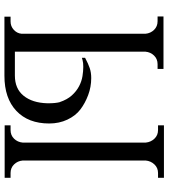

<svg xmlns="http://www.w3.org/2000/svg" viewBox="32 -774 742 845"><g transform="rotate(90 402.5 -351.0)"><path d="M53 0V-27H74Q95 -27 110.5 -41Q126 -55 128 -75V-621Q126 -643 111 -658.5Q96 -674 73 -674H52V-700H283V-674H262Q239 -674 224 -658.5Q209 -643 207 -621V-46H312Q370 -46 401 -84.5Q432 -123 434 -188V-196Q434 -224 429 -244V-243Q418 -276 399.5 -296.5Q381 -317 359 -328.5Q337 -340 314.5 -343.5Q292 -347 274 -347Q255 -347 245 -344Q239 -343 234 -341V-355Q260 -369 279.5 -375.5Q299 -382 323 -382Q362 -382 398 -368.5Q434 -355 461.5 -334Q489 -313 506 -277Q523 -241 523 -197Q523 -105 467.5 -52.5Q412 0 313 0ZM762 -1H531V-27H552Q575 -27 590 -42.5Q605 -58 607 -80V-622Q605 -644 590 -660Q575 -676 552 -676H531V-702H762V-676H741Q718 -676 703 -660Q688 -644 686 -622V-80Q688 -58 703 -42.5Q718 -27 741 -27H762Z"/></g></svg>

Font: Constantine
Style: Regular
Weight: 400
Designer: Dukom Design
Version: Version 1.001;PS 001.001;hotconv 1.0.56;makeotf.lib2.0.21325